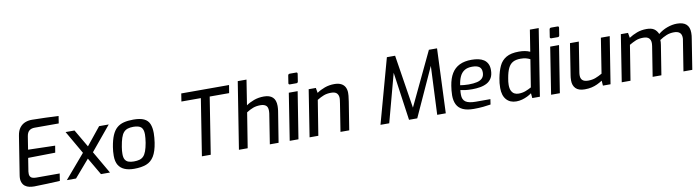

<svg xmlns="http://www.w3.org/2000/svg" viewBox="-31 -1459 7874 2160"><g transform="rotate(-10 3906.5 -378.5)"><path d="M232 6Q205 6 177.5 0.5Q150 -5 128 -21.5Q106 -38 95 -69Q84 -100 92 -148L161 -584Q170 -643 196.5 -676.5Q223 -710 260 -724Q297 -738 339 -737Q414 -736 488.5 -733.5Q563 -731 639 -727L626 -644H351Q312 -644 288.5 -624.5Q265 -605 258 -559L235 -413L543 -405L530 -327L220 -322L196 -170Q192 -138 200 -120Q208 -102 226 -95Q244 -88 270 -88H539L526 -5Q455 -2 382 1.5Q309 5 232 6Z M995 0 859 -233 685 -535H787L933 -285L1098 0ZM605 0 857 -295 885 -203 710 0ZM928 -233 892 -317 1068 -535H1178Z M1374 6Q1311 6 1265.5 -13Q1220 -32 1196 -72Q1172 -112 1172 -177Q1172 -203 1174 -227Q1176 -251 1180 -276Q1193 -356 1215 -407.5Q1237 -459 1270 -488Q1303 -517 1349.5 -529Q1396 -541 1460 -541Q1537 -541 1581 -520Q1625 -499 1642.5 -456.5Q1660 -414 1660 -351Q1660 -327 1657.5 -300Q1655 -273 1651 -244Q1636 -146 1602.5 -91.5Q1569 -37 1513.5 -15.5Q1458 6 1374 6ZM1385 -76Q1422 -76 1449 -83.5Q1476 -91 1495 -110.5Q1514 -130 1527.5 -166.5Q1541 -203 1551 -260Q1555 -288 1557.5 -311.5Q1560 -335 1560 -355Q1560 -413 1533.5 -437Q1507 -461 1445 -461Q1407 -461 1380 -452Q1353 -443 1334 -421.5Q1315 -400 1302 -360.5Q1289 -321 1279 -260Q1275 -237 1273.5 -217.5Q1272 -198 1272 -181Q1272 -138 1286 -115.5Q1300 -93 1325.5 -84.5Q1351 -76 1385 -76Z M2148 0 2250 -647H2028L2042 -737H2588L2573 -647H2351L2249 0Z M2571 0 2692 -763H2792L2747 -477Q2785 -504 2837 -523Q2889 -542 2951 -542Q3016 -542 3050.5 -510Q3085 -478 3085 -411Q3085 -387 3081 -356L3024 0H2924L2978 -343Q2979 -352 2979.5 -359.5Q2980 -367 2980 -375Q2980 -418 2957.5 -435Q2935 -452 2896 -452Q2849 -452 2812 -438.5Q2775 -425 2735 -399L2671 0Z M3263 -625Q3256 -625 3251.5 -630Q3247 -635 3249 -642L3262 -726Q3265 -744 3282 -744H3357Q3365 -744 3368 -739Q3371 -734 3370 -726L3357 -642Q3354 -625 3338 -625ZM3151 0 3235 -535H3336L3251 0Z M3378 0 3462 -535H3544L3554 -477Q3594 -505 3645.5 -523.5Q3697 -542 3755 -542Q3803 -542 3833.5 -526Q3864 -510 3878 -482Q3892 -454 3892 -418Q3892 -404 3890.5 -385Q3889 -366 3882 -319L3831 0H3731L3781 -316Q3785 -344 3786.5 -355.5Q3788 -367 3788 -375Q3788 -409 3769 -430.5Q3750 -452 3702 -452Q3655 -452 3618.5 -438Q3582 -424 3542 -399L3478 0Z M4188 0 4391 -737H4485L4581 -127L4871 -737H4964L4934 0H4836L4861 -555L4608 0H4514L4436 -551L4288 0Z M5254 6Q5177 6 5129.5 -16Q5082 -38 5060.5 -81Q5039 -124 5039 -185Q5039 -215 5042 -242Q5045 -269 5049 -295Q5062 -378 5095.5 -433Q5129 -488 5185.5 -515.5Q5242 -543 5323 -543Q5365 -543 5400.5 -535.5Q5436 -528 5462 -511Q5488 -494 5503.5 -465Q5519 -436 5519 -392Q5519 -338 5499 -303Q5479 -268 5444.5 -249Q5410 -230 5366 -222.5Q5322 -215 5275 -215Q5231 -215 5195.5 -219.5Q5160 -224 5141 -229Q5139 -216 5138.5 -202Q5138 -188 5138 -175Q5138 -120 5173.5 -95Q5209 -70 5291 -70H5456L5447 -10Q5413 -4 5361.5 1Q5310 6 5254 6ZM5244 -275Q5301 -275 5341 -284.5Q5381 -294 5402.5 -317.5Q5424 -341 5424 -382Q5424 -426 5397.5 -445.5Q5371 -465 5316 -465Q5262 -465 5228 -443.5Q5194 -422 5175 -381.5Q5156 -341 5148 -283Q5167 -280 5192.5 -277.5Q5218 -275 5244 -275Z M5740 6Q5669 6 5627.5 -40.5Q5586 -87 5586 -174Q5586 -230 5597 -285Q5612 -364 5638.5 -421Q5665 -478 5718.5 -509.5Q5772 -541 5864 -541Q5900 -541 5931 -535.5Q5962 -530 5990 -517L6029 -763H6130L6009 0H5922L5917 -56Q5896 -40 5867.5 -26Q5839 -12 5806.5 -3Q5774 6 5740 6ZM5780 -76Q5823 -76 5859 -89.5Q5895 -103 5927 -121L5977 -434Q5955 -446 5929 -452.5Q5903 -459 5868 -459Q5815 -459 5781 -440.5Q5747 -422 5726.5 -380Q5706 -338 5694 -267Q5690 -246 5688 -227.5Q5686 -209 5686 -192Q5686 -149 5699 -123.5Q5712 -98 5733 -87Q5754 -76 5780 -76Z M6249 -625Q6242 -625 6237.5 -630Q6233 -635 6235 -642L6248 -726Q6251 -744 6268 -744H6343Q6351 -744 6354 -739Q6357 -734 6356 -726L6343 -642Q6340 -625 6324 -625ZM6137 0 6221 -535H6322L6237 0Z M6522 6Q6452 6 6419 -27.5Q6386 -61 6386 -119Q6386 -137 6387.5 -151.5Q6389 -166 6391 -178L6447 -535H6548L6493 -187Q6492 -180 6491.5 -173Q6491 -166 6491 -158Q6491 -121 6512 -102.5Q6533 -84 6576 -84Q6623 -84 6660 -98Q6697 -112 6737 -135L6800 -535H6901L6816 0H6729L6725 -57Q6695 -38 6665 -24Q6635 -10 6600.5 -2Q6566 6 6522 6Z M6944 0 7028 -535H7110L7120 -477Q7161 -504 7211 -523Q7261 -542 7322 -542Q7377 -542 7407 -522Q7437 -502 7454 -462Q7501 -501 7558.5 -521.5Q7616 -542 7669 -542Q7741 -542 7776 -509.5Q7811 -477 7811 -413Q7811 -397 7809.5 -380Q7808 -363 7805 -348L7750 0H7649L7704 -346Q7706 -352 7706.5 -359.5Q7707 -367 7707 -374Q7707 -452 7620 -452Q7573 -452 7533.5 -436Q7494 -420 7454 -393Q7455 -383 7454.5 -369.5Q7454 -356 7451 -339L7397 0H7297L7351 -340Q7352 -351 7353 -358Q7354 -365 7354 -375Q7354 -411 7334 -431.5Q7314 -452 7268 -452Q7219 -452 7183 -437Q7147 -422 7108 -399L7044 0Z"/></g></svg>

Font: Exo Thin Medium
Style: Italic
Weight: 500
Italic angle: -9°
Version: Version 2.000